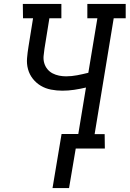

<svg xmlns="http://www.w3.org/2000/svg" viewBox="-20 -755 659 976"><path d="M247 201 293 -74H378L417 -310Q387 -303 357 -298.5Q327 -294 297 -294Q268 -294 239.5 -299.5Q211 -305 187.5 -319Q164 -333 147 -354.5Q130 -376 122.5 -403Q115 -430 117.5 -459.5Q120 -489 125 -519L148 -662H97L96 -735H292V-662H231L206 -507Q203 -488 201.5 -469.5Q200 -451 205 -434Q210 -417 221 -403.5Q232 -390 247.5 -382Q263 -374 280.5 -370.5Q298 -367 316 -367Q344 -367 372.5 -372.5Q401 -378 429 -385L475 -662H424V-735H619V-662H558L461 -73H512L513 0H365L331 201Z"/></svg>

Font: Iosevka Etoile
Style: Italic
Weight: 400
Italic angle: -9°
Designer: Belleve Invis
Foundry: Belleve Invis
Version: Version 22.1.2; ttfautohint (v1.8.4)